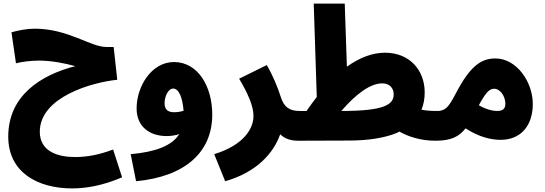

<svg xmlns="http://www.w3.org/2000/svg" viewBox="-20 -780 3042 1071"><path d="M383 271C458 271 552 256 661 209L611 54C529 85 462 96 398 96C303 96 202 65 202 -45C202 -239 494 -321 634 -335L614 -518H573C484 -518 360 -620 174 -620C129 -620 85 -611 44 -600L69 -427C105 -436 153 -442 198 -442C268 -442 342 -427 400 -411C208 -362 26 -247 26 -18C26 181 189 271 383 271Z M739 231C1012 205 1164 70 1164 -141C1164 -293 1088 -433 951 -434C824 -434 742 -297 742 -175C742 -70 819 -21 909 -21C935 -21 959 -25 980 -32C938 35 843 68 709 80ZM898 -205C898 -239 917 -286 946 -286C977 -286 998 -238 1004 -162C984 -156 966 -154 951 -154C913 -154 898 -172 898 -205Z M1236 231C1411 181 1505 76 1543 -31C1567 -7 1601 5 1642 5C1704 5 1737 -29 1737 -80C1737 -124 1711 -161 1652 -161C1596 -161 1565 -181 1547 -237C1530 -290 1503 -358 1468 -417L1314 -341C1362 -260 1394 -189 1394 -133C1394 -64 1341 29 1175 80Z M1642 5 1925 4C2038 4 2129 -12 2192 -38C2197 -41 2203 -43 2208 -46C2255 -19 2325 5 2409 5C2469 5 2503 -29 2503 -80C2503 -124 2477 -161 2418 -161C2385 -161 2357 -163 2331 -168C2343 -197 2349 -229 2349 -265C2349 -388 2265 -486 2128 -486C2056 -486 1985 -458 1915 -408L1903 -760H1730L1747 -239C1727 -214 1709 -188 1690 -161H1652ZM2112 -315C2154 -315 2176 -288 2176 -254C2176 -196 2123 -161 1885 -161H1884C1964 -254 2045 -315 2112 -315Z M2409 5C2494 5 2539 -16 2577 -64C2651 -16 2718 0 2773 0C2883 0 2952 -77 2952 -200C2952 -323 2862 -454 2743 -454C2671 -454 2612 -419 2540 -291C2490 -199 2476 -161 2419 -161ZM2736 -285C2771 -285 2799 -242 2799 -201C2799 -175 2786 -161 2754 -161C2727 -161 2690 -170 2651 -193C2688 -261 2709 -285 2736 -285Z"/></svg>

Font: Noto Sans Arabic UI SmCn Bk
Style: Regular
Weight: 900
Width: 4
Designer: Monotype Design Team, Nadine Chahine and Nizar Qandah
Foundry: Monotype Imaging Inc.
Version: Version 2.010